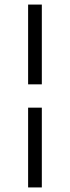

<svg xmlns="http://www.w3.org/2000/svg" viewBox="-20 -770 307 840"><path d="M103 -750H163V-401H103ZM103 -299H163V50H103Z"/></svg>

Font: Haskoy Light
Style: Regular
Weight: 300
Designer: Ertekin Erdin
Foundry: Ertekin Erdin
Version: Version 2.000; ttfautohint (v1.8.4.7-5d5b)